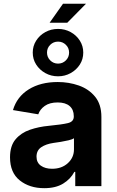

<svg xmlns="http://www.w3.org/2000/svg" viewBox="-20 -988 621 1019"><path d="M214.8 10.7Q136.7 10.7 85 -30.5Q33.2 -71.8 33.2 -152.8Q33.2 -213.9 62.5 -248.5Q91.8 -283.2 138.7 -299.3Q185.5 -315.4 239.3 -320.3Q309.6 -327.1 340.6 -334.7Q371.6 -342.3 371.6 -369.1V-371.6Q371.6 -406.2 349.4 -425.3Q327.1 -444.3 286.1 -444.3Q243.7 -444.3 217.8 -426Q191.9 -407.7 183.1 -381.3L48.8 -403.8Q69.8 -474.6 132.6 -513.7Q195.3 -552.7 286.6 -552.7Q345.2 -552.7 398.2 -534.2Q451.2 -515.6 484.6 -474.9Q518.1 -434.1 518.1 -367.7V0H379.4V-75.7H374.5Q354.5 -37.6 314.9 -13.4Q275.4 10.7 214.8 10.7ZM256.3 -92.3Q307.6 -92.3 340.1 -122.1Q372.6 -151.9 372.6 -195.3V-254.4Q363.8 -248 344 -243.4Q324.2 -238.8 302.2 -235.1Q280.3 -231.4 264.2 -229.5Q223.6 -223.6 198.7 -206.5Q173.8 -189.5 173.8 -156.7Q173.8 -125 197 -108.6Q220.2 -92.3 256.3 -92.3ZM288.1 -583Q251 -583 220.5 -600.1Q189.9 -617.2 171.9 -645.5Q153.8 -673.8 153.8 -709Q153.8 -743.7 171.9 -772.2Q189.9 -800.8 220.5 -817.6Q251 -834.5 288.1 -834.5Q324.7 -834.5 355.2 -817.6Q385.7 -800.8 403.8 -772.2Q421.9 -743.7 421.9 -709Q421.9 -673.8 403.8 -645.5Q385.7 -617.2 355.2 -600.1Q324.7 -583 288.1 -583ZM243.2 -867.2 314.5 -968.3H436.5L336.9 -867.2ZM288.1 -650.4Q312.5 -650.4 329.6 -667.5Q346.7 -684.6 346.7 -709Q346.7 -733.4 329.6 -750.2Q312.5 -767.1 288.1 -767.1Q263.7 -767.1 246.6 -750.2Q229.5 -733.4 229.5 -709Q229.5 -684.6 246.6 -667.5Q263.7 -650.4 288.1 -650.4Z"/></svg>

Font: Inter-Bold
Style: Bold
Weight: 700
Designer: Rasmus Andersson
Foundry: rsms
Version: Version 4.000;git-a52131595